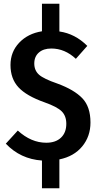

<svg xmlns="http://www.w3.org/2000/svg" viewBox="-20 -847 530 1025"><path d="M463 -193Q463 -119 419 -65.5Q375 -12 297 4V158H204V10Q89 2 11 -80L75 -150Q146 -85 227 -85Q277 -85 305.5 -112Q334 -139 334 -186Q334 -228 309.5 -252.5Q285 -277 217 -301Q121 -335 78.5 -381Q36 -427 36 -500Q36 -570 82.5 -619Q129 -668 204 -680V-827H297V-679Q381 -667 446 -602L385 -533Q326 -588 254 -588Q212 -588 187.5 -566.5Q163 -545 163 -508Q163 -471 188 -448.5Q213 -426 286 -401Q376 -368 419.5 -322.5Q463 -277 463 -193Z"/></svg>

Font: Fira Sans Condensed Medium
Style: Regular
Weight: 500
Width: 3
Designer: Carrois Corporate & Edenspiekermann AG
Foundry: Carrois Corporate GbR & Edenspiekermann AG
Version: Version 4.203;PS 004.203;hotconv 1.0.88;makeotf.lib2.5.64775